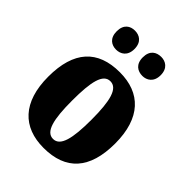

<svg xmlns="http://www.w3.org/2000/svg" viewBox="-217 -874 1000 1000"><g transform="rotate(45 282.5 -374.5)"><path d="M380 -619C411 -619 445 -638 445 -689C445 -741 411 -759 380 -759C345 -759 313 -741 313 -689C313 -638 345 -619 380 -619ZM186 -619C219 -619 252 -638 252 -689C252 -741 219 -759 186 -759C153 -759 121 -741 121 -689C121 -638 153 -619 186 -619ZM281 10C444 10 529 -82 529 -270C529 -458 436 -550 284 -550C121 -550 36 -458 36 -270C36 -82 129 10 281 10ZM283 -58C230 -58 212 -131 212 -270C212 -410 229 -482 282 -482C335 -482 354 -410 354 -270C354 -131 336 -58 283 -58Z"/></g></svg>

Font: Noto Serif Tamil Condensed Black
Style: Regular
Weight: 900
Width: 3
Designer: Indian Type Foundry, Tom Grace, and the Monotype Design Team
Foundry: Monotype Imaging Inc.
Version: Version 2.004